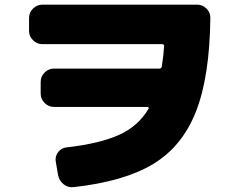

<svg xmlns="http://www.w3.org/2000/svg" viewBox="-20 -760 1040 826"><path d="M828 -740Q851 -740 868 -723.5Q885 -707 885 -683Q882 -430 823 -280Q764 -130 639 -54.5Q514 21 297 45Q273 48 254 33Q235 18 230 -6L220 -64Q216 -87 230 -105.5Q244 -124 267 -126Q408 -142 491.5 -179.5Q575 -217 619 -292Q621 -294 619.5 -297Q618 -300 615 -300H212Q189 -300 172 -317Q155 -334 155 -357V-408Q155 -431 172 -448Q189 -465 212 -465H666Q674 -465 676 -473Q684 -525 686 -562Q686 -570 678 -570H162Q139 -570 122 -587Q105 -604 105 -627V-683Q105 -706 122 -723Q139 -740 162 -740Z"/></svg>

Font: Rounded Mplus 1c Black
Style: Regular
Weight: 900
Version: Version 1.059.20150529